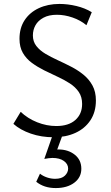

<svg xmlns="http://www.w3.org/2000/svg" viewBox="-20 -687 562 975"><path d="M397 -159Q397 -195 380 -220Q363 -245 334.5 -263.5Q306 -282 272 -297.5Q238 -313 204 -330Q170 -347 141.5 -368Q113 -389 96 -418.5Q79 -448 79 -490Q79 -545 105 -584.5Q131 -624 177 -645.5Q223 -667 282 -667Q324 -667 368 -656.5Q412 -646 446 -625L419 -559Q389 -584 348.5 -598Q308 -612 269 -612Q228 -612 200.5 -597Q173 -582 160 -558.5Q147 -535 147 -507Q147 -476 164.5 -453.5Q182 -431 210.5 -414Q239 -397 273 -381.5Q307 -366 341 -348.5Q375 -331 403.5 -308Q432 -285 449.5 -253Q467 -221 467 -177Q467 -118 439 -76Q411 -34 362.5 -12Q314 10 252 10Q190 10 136.5 -8.5Q83 -27 48 -58L85 -119Q121 -85 169 -66Q217 -47 266 -47Q328 -47 362.5 -77.5Q397 -108 397 -159ZM247 0H297L263 93L227 82Q236 77 249 74.5Q262 72 277 72Q326 72 359.5 98.5Q393 125 393 170Q393 214 357 241Q321 268 263 268Q233 268 208.5 260Q184 252 164 236L183 195Q198 207 218.5 214Q239 221 260 221Q293 221 309.5 205Q326 189 326 169Q326 146 304.5 130.5Q283 115 246 115Q238 115 227 116.5Q216 118 205 120Z"/></svg>

Font: Ysabeau Office
Style: Regular
Weight: 400
Designer: Christian Thalmann (Catharsis Fonts)
Version: Version 2.001;gftools[0.9.30]; featfreeze: tnum,lnum,ss02